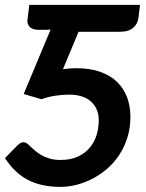

<svg xmlns="http://www.w3.org/2000/svg" viewBox="-21 -742 585 770"><path d="M534.5 -672 540.5 -722.5H96.5L89 -661C88.3 -656.7 88.7 -652.2 90 -647.8C91.3 -643.2 93.7 -639.1 97 -635.2C100.3 -631.4 105 -628.3 111 -626C117 -623.7 124.5 -622.5 133.5 -622.5H155H168.5C172.8 -622.5 177.3 -622.8 182 -623.5L74 -365L145.5 -344C162.2 -350.3 180.2 -355 199.5 -358C218.8 -361 238 -362.5 257 -362.5C274.3 -362.5 290.2 -360.3 304.8 -356C319.2 -351.7 331.7 -345.2 342 -336.5C352.3 -327.8 360.4 -317.1 366.2 -304.2C372.1 -291.4 375 -276.5 375 -259.5C375 -240.2 372.2 -221 366.8 -202C361.2 -183 352.3 -166 340 -151C327.7 -136 311.8 -123.8 292.5 -114.5C273.2 -105.2 249.7 -100.5 222 -100.5C204.7 -100.5 189.6 -102.5 176.8 -106.5C163.9 -110.5 152.5 -115.5 142.5 -121.5C132.5 -127.5 123.5 -134.1 115.5 -141.2C107.5 -148.4 100 -155.3 93 -162C90 -164.7 86.8 -166.9 83.5 -168.8C80.2 -170.6 76.5 -171.5 72.5 -171.5C69.5 -171.5 66.2 -170.7 62.5 -169C58.8 -167.3 54.5 -164.2 49.5 -159.5L-1 -108C11.3 -89 24.9 -72.2 39.8 -57.8C54.6 -43.2 71.1 -31.2 89.2 -21.5C107.4 -11.8 127.4 -4.6 149.2 0.2C171.1 5.1 195.3 7.5 222 7.5C243 7.5 264.5 4.7 286.5 -1C308.5 -6.7 329.9 -14.9 350.8 -25.8C371.6 -36.6 391.2 -50 409.5 -66C427.8 -82 443.8 -100.4 457.5 -121.2C471.2 -142.1 482 -165.2 490 -190.8C498 -216.2 502 -243.8 502 -273.5C502 -301.2 497.7 -326.9 489 -350.8C480.3 -374.6 467.1 -395.2 449.2 -412.8C431.4 -430.2 408.8 -443.9 381.5 -453.8C354.2 -463.6 321.8 -468.5 284.5 -468.5C276.2 -468.5 267.7 -468.2 259 -467.5C250.3 -466.8 241.2 -465.8 231.5 -464.5L294 -614.5H457.5C482.5 -614.5 501.1 -619.8 513.2 -630.5C525.4 -641.2 532.5 -655 534.5 -672Z"/></svg>

Font: Lato
Style: Bold Italic
Weight: 700
Italic angle: -7°
Designer: Lukasz Dziedzic
Foundry: tyPoland Lukasz Dziedzic
Version: Version 2.007; 2014-02-27